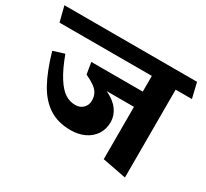

<svg xmlns="http://www.w3.org/2000/svg" viewBox="-153 -773 1087 1013"><g transform="rotate(30 390.0 -266.5)"><path d="M39.1 -339.4 106.9 -360.4Q136.7 -280.3 166.3 -234.4Q195.8 -188.5 224.6 -170.4Q253.4 -152.3 285.6 -152.3Q316.4 -152.3 334.2 -170.9Q352.1 -189.5 352.1 -215.8Q352.1 -240.7 342.5 -258.5Q333 -276.4 313 -290.8Q293 -305.2 258.8 -321.3L247.1 -391.6H560.5V-487.3H-2L-25.4 -579.6H782.7L804.7 -487.3H705.6V47.9L560.5 20V-298.8H394.5Q445.8 -274.4 470.2 -240.5Q494.6 -206.5 494.6 -167.5Q494.6 -124.5 473.4 -92Q452.1 -59.6 415 -42.2Q377.9 -24.9 331.5 -24.9Q253.9 -24.9 199.5 -60.3Q145 -95.7 107.4 -164.1Q69.8 -232.4 39.1 -339.4Z"/></g></svg>

Font: Vesper Libre Heavy
Style: Regular
Weight: 900
Designer: Robert Keller & Kimya Gandhi
Foundry: Mota Italic
Version: Version 1.058